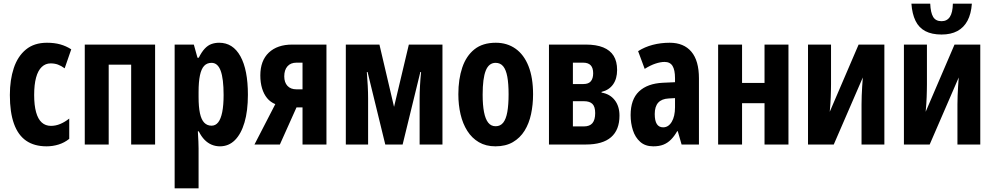

<svg xmlns="http://www.w3.org/2000/svg" viewBox="-20 -791 5440 1051"><path d="M235 10Q168 10 123.5 -20.5Q79 -51 56.5 -113.5Q34 -176 34 -271Q34 -354 55.5 -418.5Q77 -483 122 -520Q167 -557 237 -557Q278 -557 310 -548Q342 -539 370 -521L334 -417Q315 -431 297 -437.5Q279 -444 257 -444Q229 -444 208.5 -424.5Q188 -405 177.5 -366.5Q167 -328 167 -271Q167 -215 177.5 -177Q188 -139 208.5 -120.5Q229 -102 259 -102Q285 -102 310 -112.5Q335 -123 359 -142V-31Q333 -10 301 0Q269 10 235 10Z M829 -547V0H698V-437H575V0H444V-547Z M1180 -557Q1255 -557 1296 -483Q1337 -409 1337 -272Q1337 -184 1318.5 -121Q1300 -58 1266 -24Q1232 10 1184 10Q1160 10 1138.5 1Q1117 -8 1099.5 -26Q1082 -44 1068 -72H1063Q1065 -41 1066 -17.5Q1067 6 1067 21V240H936V-547H1041L1061 -475H1068Q1084 -507 1101 -525Q1118 -543 1137.5 -550Q1157 -557 1180 -557ZM1138 -447Q1113 -447 1097.5 -430.5Q1082 -414 1074.5 -378.5Q1067 -343 1067 -287V-260Q1067 -206 1074.5 -171Q1082 -136 1098 -119.5Q1114 -103 1138 -103Q1160 -103 1174.5 -121.5Q1189 -140 1196.5 -177.5Q1204 -215 1204 -271Q1204 -360 1188 -403.5Q1172 -447 1138 -447Z M1512 0H1373L1487 -221Q1460 -232 1442 -254Q1424 -276 1414.5 -307.5Q1405 -339 1405 -378Q1405 -459 1451.5 -503Q1498 -547 1580 -547H1767V0H1636V-203H1603ZM1536 -373Q1536 -340 1553.5 -321Q1571 -302 1603 -302H1636V-448H1603Q1571 -448 1553.5 -428Q1536 -408 1536 -373Z M2402 -547V0H2277V-252Q2277 -283 2279 -320.5Q2281 -358 2285 -397H2281L2184 0H2089L1992 -397H1988Q1991 -359 1993 -322Q1995 -285 1995 -252V0H1873V-547H2057L2137 -206L2218 -547Z M2898 -275Q2898 -218 2887 -166.5Q2876 -115 2851.5 -75.5Q2827 -36 2787.5 -13Q2748 10 2692 10Q2640 10 2601.5 -12.5Q2563 -35 2538 -74.5Q2513 -114 2501 -165.5Q2489 -217 2489 -275Q2489 -358 2510.5 -421.5Q2532 -485 2577 -521Q2622 -557 2694 -557Q2756 -557 2802 -524.5Q2848 -492 2873 -429Q2898 -366 2898 -275ZM2622 -273Q2622 -216 2629.5 -177.5Q2637 -139 2652.5 -119.5Q2668 -100 2693 -100Q2719 -100 2734.5 -119.5Q2750 -139 2757 -178Q2764 -217 2764 -275Q2764 -333 2757 -371Q2750 -409 2734.5 -428Q2719 -447 2693 -447Q2656 -447 2639 -404.5Q2622 -362 2622 -273Z M3358 -408Q3358 -360 3336 -329Q3314 -298 3273 -288V-284Q3318 -277 3344.5 -243.5Q3371 -210 3371 -158Q3371 -119 3359.5 -89.5Q3348 -60 3325 -40Q3302 -20 3267.5 -10Q3233 0 3188 0H2985V-547H3187Q3244 -547 3282 -531.5Q3320 -516 3339 -485.5Q3358 -455 3358 -408ZM3238 -172Q3238 -207 3223 -222Q3208 -237 3177 -237H3116V-99H3176Q3208 -99 3223 -117Q3238 -135 3238 -172ZM3227 -390Q3227 -419 3213.5 -433.5Q3200 -448 3172 -448H3116V-331H3174Q3202 -331 3214.5 -346.5Q3227 -362 3227 -390Z M3646 -557Q3723 -557 3764.5 -508Q3806 -459 3806 -362V0H3711L3690 -73H3687Q3671 -45 3652.5 -26.5Q3634 -8 3611 1Q3588 10 3556 10Q3512 10 3484.5 -14.5Q3457 -39 3444.5 -78Q3432 -117 3432 -161Q3432 -247 3478 -290.5Q3524 -334 3609 -338L3675 -341V-363Q3675 -408 3661.5 -430Q3648 -452 3618 -452Q3596 -452 3568.5 -443Q3541 -434 3509 -414L3473 -511Q3509 -534 3553 -545.5Q3597 -557 3646 -557ZM3640 -252Q3602 -250 3583 -229Q3564 -208 3564 -167Q3564 -130 3575.5 -112Q3587 -94 3610 -94Q3639 -94 3657 -124Q3675 -154 3675 -204V-254Z M4042 -547V-337H4165V-547H4296V0H4165V-226H4042V0H3911V-547Z M4529 -330Q4529 -312 4528.5 -294.5Q4528 -277 4527.5 -259.5Q4527 -242 4525.5 -222Q4524 -202 4522 -179L4680 -547H4821V0H4696V-220Q4696 -244 4697 -268Q4698 -292 4699.5 -317Q4701 -342 4703 -367L4544 0H4403V-547H4529Z M5300 -771Q5296 -715 5276 -677.5Q5256 -640 5220.5 -621Q5185 -602 5134 -602Q5081 -602 5045.5 -620.5Q5010 -639 4991.5 -677Q4973 -715 4969 -771H5072Q5074 -722 5088 -698.5Q5102 -675 5134 -675Q5164 -675 5179.5 -698.5Q5195 -722 5196 -771ZM5054 -330Q5054 -312 5053.5 -294.5Q5053 -277 5052.5 -259.5Q5052 -242 5050.5 -222Q5049 -202 5047 -179L5205 -547H5346V0H5221V-220Q5221 -244 5222 -268Q5223 -292 5224.5 -317Q5226 -342 5228 -367L5069 0H4928V-547H5054Z"/></svg>

Font: Noto Sans Display ExtraCondensed
Style: Bold
Weight: 700
Width: 2
Designer: Monotype Design Team
Foundry: Monotype Imaging Inc.
Version: Version 2.003